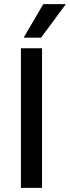

<svg xmlns="http://www.w3.org/2000/svg" viewBox="-20 -907 338 927"><path d="M183 0H81V-674H183ZM178 -725H94L189 -887H298Z"/></svg>

Font: Hind Vadodara Medium
Style: Regular
Weight: 500
Designer: Hitesh Malaviya
Foundry: Indian Type Foundry
Version: Version 1.001;PS 1.0;hotconv 1.0.86;makeotf.lib2.5.63406; tt